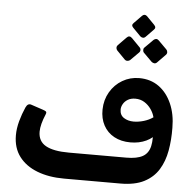

<svg xmlns="http://www.w3.org/2000/svg" viewBox="-62 -1020 1083 1087"><g transform="rotate(5 479.5 -476.0)"><path d="M342 5Q255 5 189 -20.5Q123 -46 86 -95Q49 -144 49 -216Q49 -255 60.5 -297Q72 -339 89 -377Q101 -404 123 -395L186 -374Q199 -370 205.5 -365.5Q212 -361 207 -349Q181 -288 181 -248Q181 -193 225 -168.5Q269 -144 356 -144H476V5ZM460 5Q444 5 439 -0.5Q434 -6 434 -14Q434 -22 434 -27V-113Q434 -131 438.5 -137.5Q443 -144 460 -144H683Q743 -144 775.5 -162Q808 -180 817.5 -221.5Q827 -263 818 -334L848 -302Q827 -269 787.5 -250.5Q748 -232 698 -232Q645 -232 605.5 -253.5Q566 -275 545 -314Q524 -353 525 -404Q526 -459 552 -503.5Q578 -548 621.5 -573.5Q665 -599 717 -599Q781 -599 828 -565.5Q875 -532 901.5 -472Q928 -412 928 -335Q929 -266 918 -204.5Q907 -143 878 -96Q849 -49 796.5 -22Q744 5 662 5ZM706 -351Q734 -351 764 -360Q794 -369 816 -385Q810 -409 794.5 -431Q779 -453 756.5 -467Q734 -481 705 -481Q680 -481 662.5 -470.5Q645 -460 636 -444Q627 -428 627 -413Q627 -381 650.5 -366Q674 -351 706 -351ZM731 -834Q725 -828 717 -828.5Q709 -829 702 -835L658 -880Q644 -894 658 -907L702 -952Q716 -965 730 -952L774 -907Q789 -892 775 -879ZM656 -696Q650 -691 641 -690.5Q632 -690 625 -697L579 -744Q573 -751 573 -759.5Q573 -768 579 -774L625 -821Q640 -837 656 -821L702 -774Q709 -768 709.5 -759Q710 -750 703 -743ZM809 -696Q802 -689 793.5 -690Q785 -691 778 -697L731 -744Q725 -750 725 -759.5Q725 -769 731 -774L778 -821Q794 -835 808 -821L855 -774Q861 -768 861.5 -759Q862 -750 855 -743Z"/></g></svg>

Font: Rubik SemiBold
Style: Italic
Weight: 600
Italic angle: -12°
Designer: Hubert and Fischer
Foundry: Hubert and Fischer
Version: Version 2.300;gftools[0.9.30]